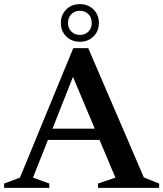

<svg xmlns="http://www.w3.org/2000/svg" viewBox="-30 -909 790 929"><path d="M666 -50.5 740 -21V0H444.5V-21L528.5 -49.5L451.5 -232H202L129.5 -49.5L208.5 -21V0H-10V-21L66.5 -49.5L324.5 -676H397ZM224 -286.5H428.5L323 -537ZM356.5 -889Q396.5 -889 422.5 -863.2Q448.5 -837.5 448.5 -798Q448.5 -758.5 422.5 -732.8Q396.5 -707 356.5 -707Q316.5 -707 290.5 -732.8Q264.5 -758.5 264.5 -798Q264.5 -837.5 290.5 -863.2Q316.5 -889 356.5 -889ZM356.5 -740Q381.5 -740 397.8 -756.2Q414 -772.5 414 -798Q414 -824 397.8 -840.5Q381.5 -857 356.5 -857Q331.5 -857 315.2 -840.5Q299 -824 299 -798Q299 -772.5 315.2 -756.2Q331.5 -740 356.5 -740Z"/></svg>

Font: Newsreader Text SemiBold
Style: Regular
Weight: 600
Designer: Hugues Gentile
Foundry: Production Type
Version: Version 1.001